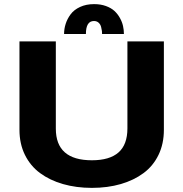

<svg xmlns="http://www.w3.org/2000/svg" viewBox="-20 -901 890 932"><path d="M291 -736Q291 -761 298.8 -785.2Q306.5 -809.5 322.8 -831.5Q339 -853.5 368.5 -867.2Q398 -881 437 -881Q468.5 -881 494 -871.8Q519.5 -862.5 535.5 -847.8Q551.5 -833 562.2 -813.5Q573 -794 577.2 -774.8Q581.5 -755.5 581.5 -736H475.5Q475.5 -743 474.8 -750.2Q474 -757.5 470.8 -770.2Q467.5 -783 458.5 -791Q449.5 -799 436 -799Q397 -799 397 -736ZM426 11Q350 11 285.8 -7.5Q221.5 -26 174.5 -60.8Q127.5 -95.5 101 -149.2Q74.5 -203 74.5 -270.5V-700H251V-276.5Q251 -123 426 -123Q512 -123 555.2 -161Q598.5 -199 598.5 -278V-700H775.5V-270.5Q775.5 -203 749.5 -149.2Q723.5 -95.5 676.8 -60.8Q630 -26 566.2 -7.5Q502.5 11 426 11Z"/></svg>

Font: League Mono Wide
Style: Bold
Weight: 700
Width: 8
Designer: Tyler Finck
Foundry: The League of Moveable Type / Tyler Finck
Version: Version 2.210